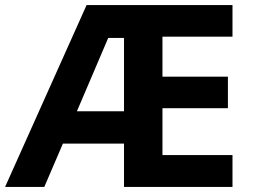

<svg xmlns="http://www.w3.org/2000/svg" viewBox="-20 -734 992 754"><path d="M893 0H467V-170H227L154 0H0L320 -714H893V-590H618V-433H875V-309H618V-125H893ZM282 -297H467V-585H405Z"/></svg>

Font: Noto Sans NKo Unjoined
Style: Bold
Weight: 700
Designer: Monotype Design Team
Foundry: Monotype Imaging Inc.
Version: Version 2.004